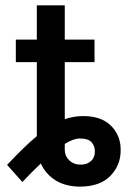

<svg xmlns="http://www.w3.org/2000/svg" viewBox="-20 -696 492 728"><path d="M338.4 -545.9V-460.4H225.6V-244.1Q259.8 -255.9 295.4 -255.9Q364.3 -255.9 401.1 -219Q438 -182.1 437.5 -127Q438 -70.3 398.9 -29.5Q359.9 11.2 283.2 11.7Q227.5 11.2 189.9 -12.7Q152.3 -36.6 134.8 -76.2Q103 -46.4 64.9 -5.9L6.8 -70.8Q38.6 -104.5 66.4 -131.6Q94.2 -158.7 119.6 -179.7V-460.4H40V-545.9H119.6V-675.8H225.6V-545.9ZM225.6 -127Q226.1 -103.5 243.4 -87.4Q260.7 -71.3 287.1 -71.8Q308.1 -71.3 324 -84.5Q339.8 -97.7 339.8 -123Q339.8 -142.1 327.4 -156.5Q314.9 -170.9 282.7 -170.9Q259.3 -170.9 225.6 -150.4Z"/></svg>

Font: Inter Tight Medium
Style: Regular
Weight: 500
Designer: Rasmus Andersson
Foundry: rsms
Version: Version 3.004; ttfautohint (v1.8.4.7-5d5b)